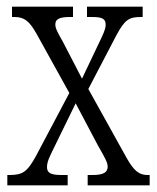

<svg xmlns="http://www.w3.org/2000/svg" viewBox="-20 -556 472 576"><path d="M2 0H183V-31H164C131 -31 121 -38 121 -55C121 -72 130 -88 143 -115L207 -246L273 -121C294 -84 303 -69 303 -56C303 -40 292 -31 258 -31H243V0H429V-31H423C399 -31 383 -41 360 -82L245 -289L328 -448C355 -499 368 -505 404 -505H408V-536H241V-505H256C286 -505 297 -500 297 -482C297 -468 288 -450 275 -423L226 -320L169 -430C155 -455 146 -470 146 -482C146 -495 152 -505 189 -505H199V-536H16V-505H23C53 -505 68 -493 90 -454L188 -277L89 -90C62 -40 48 -31 8 -31H2Z"/></svg>

Font: Noto Serif Bengali ExtraCondensed Light
Style: Regular
Weight: 300
Width: 2
Designer: Juan Bruce, Universal Thirst, Indian Type Foundry and the Monotype Design Team.
Foundry: Monotype Imaging Inc.
Version: Version 2.003